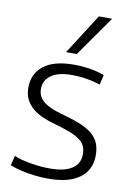

<svg xmlns="http://www.w3.org/2000/svg" viewBox="-89 -846 622 911"><g transform="rotate(10 221.5 -390.0)"><path d="M23 -22 35 -69Q50 -62 71.5 -56.5Q93 -51 116 -47Q139 -43 163 -41Q187 -39 209 -39Q278 -39 314.5 -63Q351 -87 351 -133Q351 -157 342 -174Q333 -191 314 -204Q295 -217 267 -227.5Q239 -238 201 -249Q167 -258 137.5 -270.5Q108 -283 86.5 -301Q65 -319 53 -343Q41 -367 41 -400Q41 -466 90 -505Q139 -544 236 -544Q264 -544 290.5 -541Q317 -538 341 -532.5Q365 -527 383 -520L372 -472Q354 -478 332.5 -483Q311 -488 286.5 -491Q262 -494 236 -494Q169 -494 135 -469.5Q101 -445 101 -404Q101 -380 112 -363Q123 -346 142.5 -334Q162 -322 188 -313Q214 -304 244 -296Q283 -285 314 -272Q345 -259 367 -241.5Q389 -224 400.5 -199Q412 -174 412 -138Q412 -108 402.5 -83.5Q393 -59 375.5 -42Q358 -25 333 -13Q308 -1 276.5 4.5Q245 10 208 10Q175 10 141.5 6Q108 2 78 -5Q48 -12 23 -22ZM188 -596 312 -790H376L240 -596Z"/></g></svg>

Font: Georama ExtraCondensed Thin Light
Style: Regular
Weight: 300
Version: Version 1.001